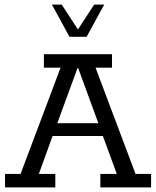

<svg xmlns="http://www.w3.org/2000/svg" viewBox="-20 -820 683 840"><path d="M2 0V-59H70L245 -524H172V-583H470V-524H398L573 -59H641V0H419V-59H491L422 -247L450 -225H197L218 -247L150 -59H222V0ZM223 -260 210 -281H429L418 -260L322 -522H319ZM284 -659 207 -800H250L321 -691L392 -800H436L359 -659Z"/></svg>

Font: Rokkitt SemiBold
Style: Regular
Weight: 400
Version: Version 3.103